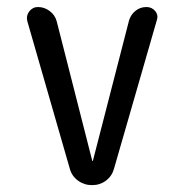

<svg xmlns="http://www.w3.org/2000/svg" viewBox="-20 -540 540 560"><path d="M183.6 -47.9 59.6 -478.5Q55.7 -494.1 65.4 -506.8Q75.2 -519.5 90.8 -519.5Q109.4 -519.5 125 -507.8Q140.6 -496.1 145.5 -477.5L249 -71.3Q249 -70.3 250 -70.3Q251 -70.3 251 -71.3L356.4 -480.5Q361.3 -497.1 375 -508.3Q388.7 -519.5 407.2 -519.5Q422.9 -519.5 432.6 -507.8Q442.4 -496.1 437.5 -481.4L312.5 -47.9Q306.6 -26.4 289.1 -13.2Q271.5 0 248.5 0Q225.6 0 207.5 -13.2Q189.5 -26.4 183.6 -47.9Z"/></svg>

Font: Rounded Mgen+ 1mn regular
Style: Regular
Weight: 400
Designer: [Source Han Sans]
Ryoko NISHIZUKA  (kana & ideographs); Paul D. Hunt (Latin, Greek & Cyrillic); Wenlong ZHANG  (bopomofo
Version: Version 1.059.20150602